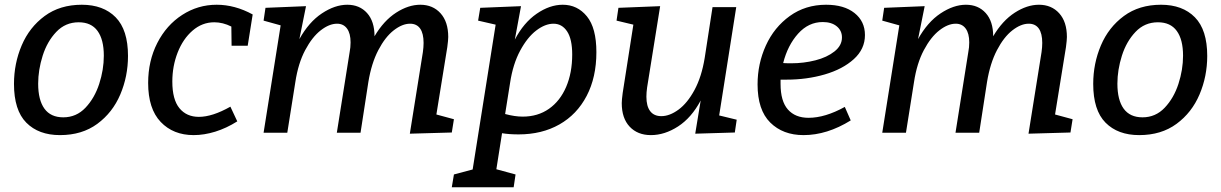

<svg xmlns="http://www.w3.org/2000/svg" viewBox="-20 -560 5151 810"><path d="M520 -324Q520 -238 487.5 -161.5Q455 -85 390.5 -37.5Q326 10 233 10Q143 10 91 -42.5Q39 -95 39 -206Q39 -292 71.5 -368.5Q104 -445 168.5 -492.5Q233 -540 325 -540Q416 -540 468 -487Q520 -434 520 -324ZM141 -207Q141 -138 167.5 -101.5Q194 -65 247 -65Q302 -65 340.5 -105.5Q379 -146 398.5 -206Q418 -266 418 -325Q418 -393 391.5 -429.5Q365 -466 312 -466Q256 -466 217.5 -425.5Q179 -385 160 -325Q141 -265 141 -207Z M707 -216Q707 -140 737 -103.5Q767 -67 819 -67Q876 -67 952 -110L981 -48Q935 -19 888 -4.5Q841 10 797 10Q711 10 658 -45.5Q605 -101 605 -210Q605 -303 643.5 -378.5Q682 -454 748.5 -497Q815 -540 894 -540Q971 -540 1046 -499L1025 -367H957L956 -448Q920 -466 884 -466Q833 -466 792.5 -431Q752 -396 729.5 -338.5Q707 -281 707 -216Z M1821 -77 1895 -57 1886 -1 1709 4 1764 -340Q1767 -361 1767 -379Q1767 -419 1752.5 -439.5Q1738 -460 1710 -460Q1677 -460 1641 -432Q1605 -404 1576 -348.5Q1547 -293 1534 -214L1501 0H1401L1455 -340Q1459 -360 1459 -381Q1459 -419 1444 -439.5Q1429 -460 1402 -460Q1369 -460 1333 -432Q1297 -404 1267.5 -348.5Q1238 -293 1226 -214L1192 0H1092L1164 -453L1092 -473L1100 -527L1271 -534L1243 -395Q1283 -467 1338 -503.5Q1393 -540 1445 -540Q1497 -540 1528.5 -505Q1560 -470 1560 -407Q1599 -473 1651 -506.5Q1703 -540 1753 -540Q1806 -540 1838.5 -504Q1871 -468 1871 -404Q1871 -391 1867 -361Z M2496 -340Q2496 -234 2455 -155.5Q2414 -77 2340 -35Q2266 7 2168 7Q2128 7 2098 2L2074 154L2155 176L2147 230H1886L1895 176L1974 155L2071 -456L1997 -473L2006 -527L2178 -534L2152 -393Q2189 -464 2244 -502Q2299 -540 2354 -540Q2416 -540 2456 -491Q2496 -442 2496 -340ZM2111 -79Q2152 -68 2185 -68Q2249 -68 2296 -101Q2343 -134 2368.5 -193.5Q2394 -253 2394 -330Q2394 -395 2372.5 -427.5Q2351 -460 2315 -460Q2280 -460 2242.5 -431.5Q2205 -403 2174.5 -346.5Q2144 -290 2132 -211Z M3014 -73 3088 -55 3080 -1 2913 4 2936 -136Q2897 -63 2840.5 -26.5Q2784 10 2726 10Q2670 10 2636.5 -25.5Q2603 -61 2603 -125Q2603 -138 2607 -168L2652 -456L2581 -473L2589 -527L2765 -534L2710 -191Q2707 -170 2707 -152Q2707 -112 2723 -91Q2739 -70 2770 -70Q2805 -70 2842.5 -97.5Q2880 -125 2910 -180.5Q2940 -236 2953 -316L2986 -530H3086Z M3273 -224V-206Q3273 -133 3304 -98Q3335 -63 3391 -63Q3461 -63 3544 -109L3569 -52Q3469 10 3370 10Q3283 10 3229.5 -43Q3176 -96 3176 -204Q3176 -291 3211 -368Q3246 -445 3312 -492.5Q3378 -540 3465 -540Q3541 -540 3585 -505Q3629 -470 3629 -412Q3629 -353 3582 -310.5Q3535 -268 3459.5 -246Q3384 -224 3298 -224ZM3284 -294Q3295 -293 3318 -293Q3371 -293 3420 -305.5Q3469 -318 3500.5 -343Q3532 -368 3532 -402Q3532 -431 3510 -449Q3488 -467 3451 -467Q3391 -467 3347 -418Q3303 -369 3284 -294Z M4431 -77 4505 -57 4496 -1 4319 4 4374 -340Q4377 -361 4377 -379Q4377 -419 4362.5 -439.5Q4348 -460 4320 -460Q4287 -460 4251 -432Q4215 -404 4186 -348.5Q4157 -293 4144 -214L4111 0H4011L4065 -340Q4069 -360 4069 -381Q4069 -419 4054 -439.5Q4039 -460 4012 -460Q3979 -460 3943 -432Q3907 -404 3877.5 -348.5Q3848 -293 3836 -214L3802 0H3702L3774 -453L3702 -473L3710 -527L3881 -534L3853 -395Q3893 -467 3948 -503.5Q4003 -540 4055 -540Q4107 -540 4138.5 -505Q4170 -470 4170 -407Q4209 -473 4261 -506.5Q4313 -540 4363 -540Q4416 -540 4448.5 -504Q4481 -468 4481 -404Q4481 -391 4477 -361Z M5073 -324Q5073 -238 5040.5 -161.5Q5008 -85 4943.5 -37.5Q4879 10 4786 10Q4696 10 4644 -42.5Q4592 -95 4592 -206Q4592 -292 4624.5 -368.5Q4657 -445 4721.5 -492.5Q4786 -540 4878 -540Q4969 -540 5021 -487Q5073 -434 5073 -324ZM4694 -207Q4694 -138 4720.5 -101.5Q4747 -65 4800 -65Q4855 -65 4893.5 -105.5Q4932 -146 4951.5 -206Q4971 -266 4971 -325Q4971 -393 4944.5 -429.5Q4918 -466 4865 -466Q4809 -466 4770.5 -425.5Q4732 -385 4713 -325Q4694 -265 4694 -207Z"/></svg>

Font: Bitter Pro Medium
Style: Italic
Weight: 500
Italic angle: -9°
Designer: Sol Matas, and Bitter project Authors
Foundry: Sol Matas
Version: Version 1.010